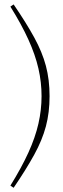

<svg xmlns="http://www.w3.org/2000/svg" viewBox="-20 -730 292 887"><path d="M172 -286Q172 -350 157.5 -413.5Q143 -477 111.2 -547Q79.5 -617 28 -699.5L43 -709.5Q101.5 -624 138.2 -556.8Q175 -489.5 192 -425.8Q209 -362 209 -286Q209 -210 192 -146.2Q175 -82.5 138.2 -15.5Q101.5 51.5 43 137.5L28 127.5Q79.5 44.5 111.2 -25.2Q143 -95 157.5 -158.8Q172 -222.5 172 -286Z"/></svg>

Font: Newsreader 16pt ExtraLight
Style: Regular
Weight: 275
Designer: Hugues Gentile
Foundry: Production Type
Version: Version 1.003; ttfautohint (v1.8.3)